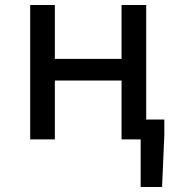

<svg xmlns="http://www.w3.org/2000/svg" viewBox="-20 -554 673 763"><path d="M539 0H463V-234H198V0H100V-534H198V-320H463V-534H561V-79H633V-16L624 189H539Z"/></svg>

Font: Nebula Sans Medium
Style: Regular
Weight: 500
Designer: Paul D. Hunt for Adobe (as Source Sans)
Foundry: Nebula Entertainment & Broadcasting LLC
Version: Version 1.010